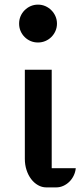

<svg xmlns="http://www.w3.org/2000/svg" viewBox="-20 -814 349 834"><path d="M145 -629.4Q127.9 -629.4 113 -635.7Q98.1 -642.1 86.9 -653.3Q75.7 -664.6 69.3 -679.4Q63 -694.3 63 -711.4Q63 -728.5 69.3 -743.4Q75.7 -758.3 86.9 -769.5Q98.1 -780.8 113 -787.4Q127.9 -793.9 145 -793.9Q162.1 -793.9 177 -787.4Q191.9 -780.8 203.1 -769.5Q214.4 -758.3 220.9 -743.4Q227.5 -728.5 227.5 -711.4Q227.5 -694.3 220.9 -679.4Q214.4 -664.6 203.1 -653.3Q191.9 -642.1 176.8 -635.7Q161.6 -629.4 145 -629.4ZM87.9 -511.2H204.6V-83.5H309.1Q307.6 -66.4 300 -51Q292.5 -35.6 281 -24.4Q269.5 -13.2 254.9 -6.6Q240.2 0 224.1 0H181.2Q162.1 0 145 -9.8Q127.9 -19.5 115.2 -36.4Q102.5 -53.2 95.2 -75.7Q87.9 -98.1 87.9 -124Z"/></svg>

Font: Atomic Age
Style: Regular
Weight: 400
Version: Version 1.007; ttfautohint (v1.4.1) -l 6 -r 46 -G 0 -x 0 -H 